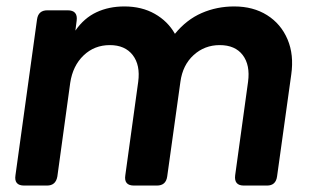

<svg xmlns="http://www.w3.org/2000/svg" viewBox="-20 -576 964 596"><path d="M55 0Q23 0 28 -32L95 -516Q99 -544 127 -544H190Q222 -544 218 -512L214 -481Q241 -520 279.5 -538Q318 -556 366 -556Q420 -556 460.5 -533Q501 -510 523 -471Q559 -515 606 -535.5Q653 -556 707 -556Q766 -556 809 -529Q852 -502 872.5 -454Q893 -406 884 -344L840 -28Q836 0 809 0H737Q706 0 710 -32L750 -322Q757 -374 733.5 -405Q710 -436 662 -436Q615 -436 581 -405Q547 -374 540 -322L499 -28Q495 0 467 0H396Q364 0 369 -32L409 -322Q416 -374 392 -405Q368 -436 321 -436Q273 -436 239.5 -404Q206 -372 198 -319L158 -28Q153 0 126 0Z"/></svg>

Font: Pitagon Sans Text Bold
Style: Italic
Weight: 700
Italic angle: -8°
Designer: Travis Tran
Foundry: Pitagon
Version: Version 1.001; ttfautohint (v1.8.4.7-5d5b);gftools[0.9.26]